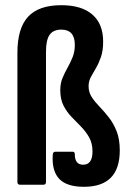

<svg xmlns="http://www.w3.org/2000/svg" viewBox="-20 -711 500 739"><path d="M303 8Q237 8 208 -22.5Q179 -53 183 -116Q184 -127 193 -127H260Q268 -127 268 -117Q268 -77 300 -77Q336 -77 336 -128Q336 -159 323.5 -181.5Q311 -204 292.5 -223Q274 -242 255.5 -261Q237 -280 224.5 -304.5Q212 -329 212 -364Q212 -390 220.5 -410.5Q229 -431 240 -450.5Q251 -470 259.5 -491Q268 -512 268 -538Q268 -597 216 -597Q185 -597 171 -577Q157 -557 157 -512V-11Q157 0 147 0H57Q47 0 47 -11V-508Q47 -602 88 -646.5Q129 -691 216 -691Q294 -691 335.5 -655Q377 -619 377 -551Q377 -516 368.5 -491.5Q360 -467 349 -448.5Q338 -430 329.5 -414Q321 -398 321 -379Q321 -356 333 -337.5Q345 -319 363 -300.5Q381 -282 399 -259Q417 -236 429 -205.5Q441 -175 441 -132Q441 8 303 8Z"/></svg>

Font: Sofia Sans Condensed
Style: Bold
Weight: 700
Designer: Botio Nikoltchev, Ani Petrova
Foundry: lettersoup
Version: Version 4.101; ttfautohint (v1.8.4.7-5d5b)